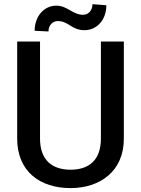

<svg xmlns="http://www.w3.org/2000/svg" viewBox="-20 -915 691 944"><path d="M476.1 -710.9V-233.4C476.1 -128.4 418 -80.6 326.7 -80.6C235.8 -80.6 176.8 -128.4 176.8 -233.4V-710.9H64.5V-233.4C64.5 -72.3 176.3 9.8 326.7 9.8C471.2 9.8 588.9 -72.3 588.9 -233.4V-710.9ZM434.6 -894.5C434.6 -863.3 414.1 -842.3 388.7 -842.3C337.4 -842.3 311.5 -887.2 256.8 -887.2C196.3 -887.2 150.4 -834.5 150.4 -763.7L218.3 -760.3C218.3 -791 239.3 -811.5 264.2 -811.5C317.4 -811.5 331.5 -766.6 395.5 -766.6C456.5 -766.6 502.9 -817.4 502.9 -889.2Z"/></svg>

Font: Bert Sans Medium
Style: Regular
Weight: 500
Designer: Christian Robertson (Google), Cristiano Sobral
Foundry: Google, Cristiano Sobral
Version: Version 3.101